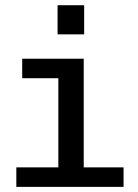

<svg xmlns="http://www.w3.org/2000/svg" viewBox="-20 -729 540 749"><path d="M43.7 0V-76.1H207.6V-423.9H66.6V-500H306.6V-76.1H462V0ZM204.6 -708.6H308.3V-595H204.6Z"/></svg>

Font: Trispace Thin
Style: Regular
Weight: 100
Designer: Tyler Finck
Foundry: Etcetera Type Company
Version: Version 1.210